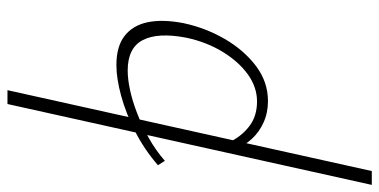

<svg xmlns="http://www.w3.org/2000/svg" viewBox="-296 -475 1040 527"><g transform="rotate(-90 224.5 -211.0)"><path d="M-19 289 203 -711H241L19 289ZM211 4Q179 4 152.5 -8Q126 -20 107.5 -40Q89 -60 80 -86L98 -103Q113 -70 141 -48Q169 -26 210 -26Q249 -26 284 -51Q319 -76 346 -120Q373 -164 385 -220Q400 -298 378.5 -339.5Q357 -381 295 -381Q271 -381 241 -374.5Q211 -368 177.5 -355Q144 -342 110.5 -323.5Q77 -305 47 -279L35 -298Q79 -336 128.5 -361Q178 -386 225.5 -399Q273 -412 310 -412Q361 -412 390 -389.5Q419 -367 427.5 -326Q436 -285 425 -228Q412 -167 381.5 -114.5Q351 -62 307.5 -29Q264 4 211 4Z"/></g></svg>

Font: Ysabeau Office ExtraLight
Style: Italic
Weight: 250
Italic angle: -12°
Designer: Christian Thalmann (Catharsis Fonts)
Version: Version 2.001;gftools[0.9.30]; featfreeze: tnum,lnum,ss02